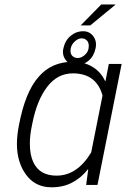

<svg xmlns="http://www.w3.org/2000/svg" viewBox="-20 -808 563 839"><path d="M206 10.5Q122 10.5 80.5 -65.5Q54 -114 54 -179Q54 -216 62.5 -259.5Q90 -406.5 149 -472.5Q205.5 -538 298 -538Q347.5 -538 384 -516Q420.5 -494 439.5 -453.5L441 -454L455.5 -528.5H511.5L406 0H356.5L365.5 -67.5L364.5 -68.5Q334.5 -30.5 295 -10Q255.5 10.5 206 10.5ZM227 -40.5Q317.5 -40.5 378.5 -142L428 -390.5Q401.5 -487 299 -487.5Q231.5 -487.5 186.5 -429Q141.5 -370.5 121.5 -269.5L119.5 -259.5Q110 -215 110.5 -178.5Q110.5 -131 126 -98.5Q153.5 -40.5 227 -40.5ZM374.5 -697H332.5L422.5 -788.5H483.5L484 -787ZM313.5 -523Q285 -523 268.5 -544Q255.5 -559.5 255 -580.5Q255 -588.5 257 -596.5Q264 -630.5 288.2 -651Q312.5 -671.5 343.5 -671.5Q371 -671.5 387.5 -650Q399.5 -634 399.5 -613.5Q399.5 -605 397.5 -596.5Q390.5 -562.5 367.2 -542.8Q344 -523 313.5 -523ZM320 -554.5Q334.5 -554.5 349 -566.5Q368 -582 368 -607.5Q368 -619.5 362 -628.5Q353 -640 337 -640.5Q322 -640.5 307.5 -627.5Q288 -610.5 288 -585.5Q288 -574 294 -566Q303.5 -554.5 320 -554.5Z"/></svg>

Font: Roberto Sans Light
Style: Italic
Weight: 300
Italic angle: -11°
Designer: Google
Version: Version 1.00;June 11, 2020;FontCreator 12.0.0.2522 64-bit; t